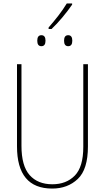

<svg xmlns="http://www.w3.org/2000/svg" viewBox="-20 -1088 612 1118"><path d="M280 -919Q311 -948 343.5 -987Q376 -1026 400 -1061V-1068H369Q347 -1032 319.5 -996.5Q292 -961 263 -928V-919ZM401 -851Q401 -883 377 -883Q353 -883 353 -851Q353 -819 377 -819Q401 -819 401 -851ZM245 -851Q245 -883 221 -883Q197 -883 197 -851Q197 -819 221 -819Q245 -819 245 -851ZM465 -714V-233Q465 -116 415.5 -65.5Q366 -15 285 -15Q200 -15 152.5 -68.5Q105 -122 105 -239V-714H79V-236Q79 10 284 10Q374 10 433 -46Q492 -102 492 -235V-714Z"/></svg>

Font: Noto Sans Display SemiCondensed Thin
Style: Regular
Weight: 250
Width: 4
Designer: Monotype Design team
Foundry: Monotype Imaging Inc.
Version: 1.000